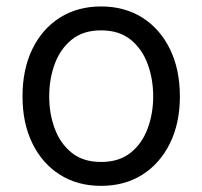

<svg xmlns="http://www.w3.org/2000/svg" viewBox="-20 -573 637 604"><path d="M297.9 11.7Q224.1 11.7 168.5 -23.4Q112.8 -58.6 81.8 -122.1Q50.8 -185.5 50.8 -269.5Q50.8 -355 81.8 -418.7Q112.8 -482.4 168.5 -517.6Q224.1 -552.7 297.9 -552.7Q372.1 -552.7 427.7 -517.6Q483.4 -482.4 514.6 -418.7Q545.9 -355 545.9 -269.5Q545.9 -185.5 514.6 -122.1Q483.4 -58.6 427.7 -23.4Q372.1 11.7 297.9 11.7ZM297.9 -63.5Q354.5 -63.5 390.6 -92.3Q426.8 -121.1 444.3 -168.2Q461.9 -215.3 461.9 -269.5Q461.9 -324.7 444.3 -372.1Q426.8 -419.4 390.6 -448.5Q354.5 -477.5 297.9 -477.5Q241.7 -477.5 205.8 -448.5Q169.9 -419.4 152.3 -372.1Q134.8 -324.7 134.8 -269.5Q134.8 -215.3 152.3 -168.2Q169.9 -121.1 205.8 -92.3Q241.7 -63.5 297.9 -63.5Z"/></svg>

Font: GitLab Sans
Style: Regular
Weight: 400
Designer: Rasmus Andersson
Foundry: Modifications by GitLab B.V., manufactured by rsms
Version: Version 4.000;git-c8fb6b7